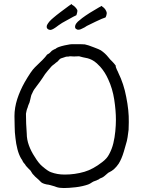

<svg xmlns="http://www.w3.org/2000/svg" viewBox="-20 -934 723 969"><path d="M318 -832Q291 -818 275 -806Q261 -795 251.5 -789.5Q242 -784 236 -783Q229 -783 223 -786Q218 -789 216 -795Q215 -800 217 -807Q221 -815 229 -825Q239 -836 249 -844Q264 -857 284 -872Q343 -917 342.5 -913.5Q342 -910 347.5 -907.5Q353 -905 360 -897.5Q367 -890 369.5 -884.5Q372 -879 369 -869Q366 -855 363 -856Q361 -856 318 -832ZM463 -825Q423 -806 418 -803Q409 -796 393 -789Q384 -784 377 -784Q370 -783 364 -788Q359 -791 359 -796Q358 -802 361 -809Q364 -816 373 -825Q377 -829 395 -843Q411 -855 433 -869Q495 -907 495 -904Q494 -901 500 -898Q505 -895 511 -887Q516 -879 518 -873Q520 -868 517 -857Q514 -845 510 -845Q501 -843 463 -825ZM265 10Q262 8 233 0Q221 -3 216 -3Q193 -8 186 -16Q179 -24 157 -43Q150 -50 144 -57Q134 -72 134 -73Q129 -79 123 -84Q112 -95 111 -97Q109 -101 106 -105Q102 -109 99 -113Q93 -122 92 -126Q92 -126 86 -135Q75 -154 68 -181Q61 -208 58 -237Q54 -267 54 -296Q53 -326 53 -348Q53 -390 67 -434Q81 -477 104 -518Q138 -577 156 -594Q206 -641 215 -655Q217 -659 222 -661Q228 -664 231 -667Q235 -671 238 -674Q241 -678 245 -680Q247 -681 249 -682Q251 -683 253 -685Q255 -686 258 -686Q260 -687 262 -689Q271 -697 306 -705Q335 -712 353 -711Q403 -711 408 -710Q424 -707 454 -695Q481 -685 489 -680Q511 -665 526 -646Q536 -633 546 -624Q556 -614 564 -603V-602Q564 -595 566 -592Q570 -583 570 -582L575 -572Q577 -569 577 -567Q605 -510 617 -445Q631 -376 630 -318Q629 -279 629 -279Q629 -276 624 -242Q621 -222 615 -204Q610 -187 605 -169Q594 -132 579 -108Q558 -77 532 -65Q527 -63 524 -60Q521 -57 517 -54Q512 -49 504 -43Q501 -41 496 -38Q487 -35 484 -33Q479 -28 472 -26Q465 -22 460 -21Q450 -18 442.5 -12.5Q435 -7 425 -3Q414 1 397 5Q380 9 362 11Q345 13 329 14Q313 15 302 15Q279 15 265 10ZM119 -390Q116 -384 114 -375Q111 -361 111 -360Q111 -335 112 -310Q114 -285 115 -260Q115 -230 126 -200Q137 -170 155 -143Q175 -110 193 -95Q222 -70 237 -65Q253 -59 270 -56Q287 -53 307 -53Q358 -53 406 -67Q450 -80 496 -116Q520 -134 531 -156Q545 -182 552 -211Q559 -240 562 -272Q565 -303 565 -329Q565 -376 556.5 -431.5Q548 -487 526 -534Q510 -570 486 -597Q478 -606 469 -614Q457 -625 443 -632Q433 -637 422 -640Q405 -644 398 -645Q389 -647 379 -650L354 -649Q334 -650 333 -650Q327 -648 314 -648Q312 -648 299 -643Q286 -640 281 -635Q273 -626 270 -623Q262 -618 256 -612Q254 -610 252 -609Q251 -608 248 -606Q245 -603 243 -602Q239 -598 239 -598Q239 -598 221 -577Q207 -561 195 -541Q181 -520 167 -502Q150 -480 148 -475Q145 -469 142 -462Q138 -455 137 -450Q135 -441 133 -433Q131 -424 129 -417Q126 -410 123 -403Q121 -397 119 -390Z"/></svg>

Font: ToneOZ-Tsuipita-TC
Style: Tsuipita-TC
Weight: 400
Designer: :Jeffrey Xuan (Chih-Lin Hsuan)  :
Foundry: jeffreyx@gmail.com, cjkFonts.io
Version: Version 0.24071